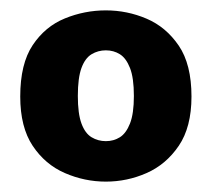

<svg xmlns="http://www.w3.org/2000/svg" viewBox="-20 -624 408 370"><path d="M184 -274Q143 -274 105 -290.5Q67 -307 43 -343Q19 -379 19 -438Q19 -501 43 -537Q67 -573 105 -588.5Q143 -604 184 -604Q225 -604 262.5 -588Q300 -572 324.5 -536Q349 -500 349 -438Q349 -379 324.5 -343Q300 -307 262.5 -290.5Q225 -274 184 -274ZM184 -352Q199 -352 211 -359.5Q223 -367 230.5 -386Q238 -405 238 -439Q238 -474 230.5 -493Q223 -512 211 -519.5Q199 -527 184 -527Q169 -527 156.5 -519.5Q144 -512 137 -493Q130 -474 130 -439Q130 -405 137 -386Q144 -367 156.5 -359.5Q169 -352 184 -352Z"/></svg>

Font: Murecho Thin
Style: Bold
Weight: 700
Version: Version 1.010